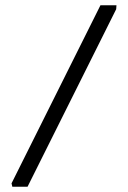

<svg xmlns="http://www.w3.org/2000/svg" viewBox="-20 -712 487 732"><path d="M27 0 24 -13 363 -692H424L423 -677L85 0Z"/></svg>

Font: Kreon Light
Style: Regular
Weight: 300
Designer: Julia Petretta
Foundry: Julia Petretta and Eli Heuer
Version: Version 2.002